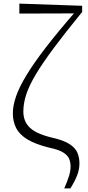

<svg xmlns="http://www.w3.org/2000/svg" viewBox="-20 -821 486 1061"><path d="M335 220Q352 182 361 153Q370 124 370 99Q370 77 362.5 57.5Q355 38 330 22Q305 6 252 -5Q175 -24 131 -51Q87 -78 69 -114Q51 -150 51 -195Q51 -236 68 -286.5Q85 -337 125 -403.5Q165 -470 233.5 -559Q302 -648 405 -766L395 -734V-747L87 -746V-801L434 -789V-755Q340 -640 277.5 -556Q215 -472 178 -410Q141 -348 125 -299Q109 -250 109 -205Q109 -149 146 -114.5Q183 -80 273 -59Q334 -45 365.5 -24Q397 -3 408 23.5Q419 50 419 82Q419 115 406.5 147.5Q394 180 369 220Z"/></svg>

Font: Source Han Serif JP VF
Style: Regular
Weight: 250
Designer: Ryoko NISHIZUKA 西塚涼子 (kana & ideographs); Frank Grießhammer (Latin, Greek & Cyrillic); Wenlong ZHANG 张文龙 (bopomofo); San
Foundry: Adobe
Version: Version 2.001;hotconv 1.1.0;makeotfexe 2.6.0